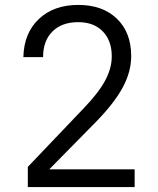

<svg xmlns="http://www.w3.org/2000/svg" viewBox="-20 -760 640 780"><path d="M93 0V-82L318 -318Q379 -381 406.5 -431.5Q434 -482 434 -531Q434 -595 397.5 -632.5Q361 -670 298 -670Q231 -670 193 -632Q155 -594 155 -528H75Q77 -625 137.5 -682.5Q198 -740 298 -740Q397 -740 455 -684Q513 -628 513 -532Q513 -469 479 -405.5Q445 -342 370 -265L180 -72H527V0Z"/></svg>

Font: JetBrains Mono Semi Light
Style: Regular
Weight: 350
Monospace: yes
Designer: Philipp Nurullin, Konstantin Bulenkov
Foundry: JetBrains
Version: 2.002